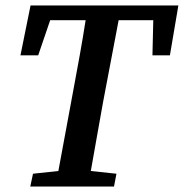

<svg xmlns="http://www.w3.org/2000/svg" viewBox="-20 -684 674 704"><path d="M55 -481 92 -664H634L603 -481H539L542 -610H415L358 -310Q347 -247 335.5 -184Q324 -121 313 -57L407 -47L398 0H91L101 -47L194 -57L249 -354Q261 -418 272.5 -482Q284 -546 294 -610H164L120 -481Z"/></svg>

Font: Source Serif 4 Semibold
Style: Italic
Weight: 600
Italic angle: -12°
Designer: Frank Grießhammer
Foundry: Adobe
Version: Version 4.005;hotconv 1.1.0;makeotfexe 2.6.0